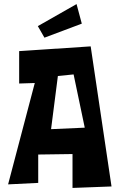

<svg xmlns="http://www.w3.org/2000/svg" viewBox="-20 -924 592 949"><path d="M199.7 -737.8 167 -794.9 358.4 -903.8 384.3 -807.1ZM232.4 -285.6 398.9 -293 343.8 -556.2 266.1 -548.3ZM531.2 -2.4 338.4 4.9V-162.6L168.9 -160.2V-20L20 -12.7L151.9 -513.7L74.7 -511.2V-671.4L428.2 -694.8Z"/></svg>

Font: Some Time Later
Style: Regular
Weight: 400
Version: Version 003.300